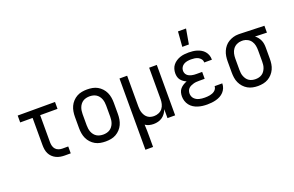

<svg xmlns="http://www.w3.org/2000/svg" viewBox="-112 -1200 2850 1861"><g transform="rotate(-20 1312.5 -270.0)"><path d="M428 0H366Q344 0 321.5 -4Q299 -8 278.5 -18Q258 -28 241.5 -44Q225 -60 215 -80.5Q205 -101 201.5 -123.5Q198 -146 198 -169V-449H70V-520H455V-449H276V-169Q276 -150 281 -131Q286 -112 298.5 -98Q311 -84 329.5 -77.5Q348 -71 366 -71H428Z M787 8Q760 8 732.5 3Q705 -2 681 -15.5Q657 -29 638 -49.5Q619 -70 607.5 -95Q596 -120 591.5 -147.5Q587 -175 587 -202V-318Q587 -345 591.5 -372.5Q596 -400 607.5 -425Q619 -450 638 -470.5Q657 -491 681 -504.5Q705 -518 732.5 -523Q760 -528 787 -528Q815 -528 842.5 -523Q870 -518 894 -504.5Q918 -491 937 -470.5Q956 -450 967.5 -425Q979 -400 983.5 -372.5Q988 -345 988 -318V-202Q988 -175 983.5 -147.5Q979 -120 967.5 -95Q956 -70 937 -49.5Q918 -29 894 -15.5Q870 -2 842.5 3Q815 8 787 8ZM788 -63Q805 -63 822.5 -67Q840 -71 854.5 -80Q869 -89 880 -103Q891 -117 897.5 -133.5Q904 -150 906.5 -167.5Q909 -185 909 -202V-318Q909 -335 906.5 -352.5Q904 -370 897.5 -386.5Q891 -403 880 -417Q869 -431 854.5 -440Q840 -449 822.5 -453Q805 -457 788 -457Q770 -457 752.5 -453Q735 -449 720.5 -440Q706 -431 695 -417Q684 -403 677.5 -386.5Q671 -370 668.5 -352.5Q666 -335 666 -318V-202Q666 -185 668.5 -167.5Q671 -150 677.5 -133.5Q684 -117 695 -103Q706 -89 720.5 -80Q735 -71 752.5 -67Q770 -63 788 -63Z M1120 215V-520H1199V-202Q1199 -185 1201 -168.5Q1203 -152 1209 -135.5Q1215 -119 1224.5 -105Q1234 -91 1248 -81Q1262 -71 1278.5 -67Q1295 -63 1312 -63Q1337 -63 1360.5 -73Q1384 -83 1399 -102.5Q1414 -122 1420 -146.5Q1426 -171 1426 -196V-520H1505V0H1426V-92Q1418 -70 1404 -50.5Q1390 -31 1371 -17.5Q1352 -4 1328.5 2Q1305 8 1282 8Q1259 8 1237 2.5Q1215 -3 1196 -16Q1198 15 1198.5 46Q1199 77 1199 107V215Z M1835 8Q1810 8 1786 5Q1762 2 1738.5 -5.5Q1715 -13 1694.5 -26Q1674 -39 1659 -58.5Q1644 -78 1636.5 -101.5Q1629 -125 1629 -149Q1629 -170 1634.5 -190.5Q1640 -211 1653.5 -226.5Q1667 -242 1685 -253Q1703 -264 1722 -271Q1706 -278 1691 -288.5Q1676 -299 1665 -313.5Q1654 -328 1649.5 -345.5Q1645 -363 1645 -381Q1645 -404 1651.5 -426Q1658 -448 1672 -465.5Q1686 -483 1705 -495.5Q1724 -508 1745.5 -515.5Q1767 -523 1789.5 -525.5Q1812 -528 1835 -528Q1856 -528 1878 -525.5Q1900 -523 1921 -516.5Q1942 -510 1961 -499Q1980 -488 1994.5 -471Q2009 -454 2016.5 -433Q2024 -412 2024 -390V-385H1945V-387Q1945 -406 1933.5 -421Q1922 -436 1905.5 -444Q1889 -452 1871 -454.5Q1853 -457 1835 -457Q1816 -457 1797 -454Q1778 -451 1761 -441.5Q1744 -432 1734 -415.5Q1724 -399 1724 -380Q1724 -367 1728.5 -355Q1733 -343 1742 -334Q1751 -325 1763 -319.5Q1775 -314 1787 -311Q1799 -308 1812 -307Q1825 -306 1838 -306H1895V-235H1838Q1823 -235 1808.5 -234Q1794 -233 1780 -229Q1766 -225 1752.5 -219Q1739 -213 1728.5 -203Q1718 -193 1713 -179Q1708 -165 1708 -150Q1708 -136 1713 -122Q1718 -108 1728 -97.5Q1738 -87 1750.5 -80Q1763 -73 1777 -69.5Q1791 -66 1805.5 -64.5Q1820 -63 1835 -63Q1848 -63 1861.5 -64Q1875 -65 1888 -67.5Q1901 -70 1913.5 -75Q1926 -80 1937 -88.5Q1948 -97 1954.5 -109Q1961 -121 1961 -134V-135H2040V-132Q2040 -109 2031 -87Q2022 -65 2006 -48Q1990 -31 1969.5 -20Q1949 -9 1926.5 -3Q1904 3 1881 5.5Q1858 8 1835 8ZM1797 -600 1809 -755H1892L1865 -600Z M2358 8Q2331 8 2304 2.5Q2277 -3 2253.5 -16.5Q2230 -30 2211.5 -50.5Q2193 -71 2181.5 -96Q2170 -121 2166 -148Q2162 -175 2162 -202V-318Q2162 -344 2166 -370Q2170 -396 2180.5 -420.5Q2191 -445 2208 -465.5Q2225 -486 2247.5 -499.5Q2270 -513 2295.5 -520.5Q2321 -528 2348 -528H2363L2615 -520V-449L2493 -453Q2509 -442 2521 -426.5Q2533 -411 2541 -393.5Q2549 -376 2552 -356.5Q2555 -337 2555 -318V-202Q2555 -175 2551 -148Q2547 -121 2535.5 -96Q2524 -71 2505.5 -50.5Q2487 -30 2463.5 -16.5Q2440 -3 2413 2.5Q2386 8 2358 8ZM2359 -63Q2376 -63 2393 -67Q2410 -71 2424.5 -80.5Q2439 -90 2449 -104Q2459 -118 2465.5 -134.5Q2472 -151 2474 -168Q2476 -185 2476 -202V-318Q2476 -342 2471.5 -366Q2467 -390 2453.5 -410.5Q2440 -431 2418.5 -443Q2397 -455 2373 -457H2354Q2329 -457 2305.5 -445.5Q2282 -434 2267 -413.5Q2252 -393 2246.5 -368Q2241 -343 2241 -318V-202Q2241 -185 2243 -168Q2245 -151 2251.5 -134.5Q2258 -118 2268 -104Q2278 -90 2292.5 -80.5Q2307 -71 2324 -67Q2341 -63 2359 -63Z"/></g></svg>

Font: Iosevka Pride
Style: Regular
Weight: 400
Monospace: yes
Designer: Belleve Invis
Foundry: Belleve Invis
Version: Version 30.3.1; ttfautohint (v1.8.4)